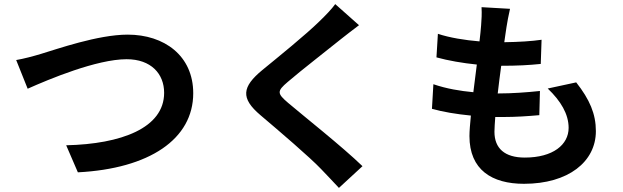

<svg xmlns="http://www.w3.org/2000/svg" viewBox="-20 -841 3040 937"><path d="M59 -548 115 -408C218 -454 452 -552 598 -552C717 -552 781 -481 781 -388C781 -216 571 -138 303 -132L360 0C709 -18 923 -162 923 -386C923 -569 782 -672 603 -672C458 -672 257 -601 180 -578C144 -567 95 -554 59 -548Z M1616 -821C1600 -798 1568 -765 1540 -738C1473 -672 1337 -562 1260 -499C1161 -417 1153 -362 1251 -279C1342 -202 1493 -73 1547 -16C1575 14 1606 45 1634 76L1749 -30C1651 -125 1460 -276 1386 -339C1332 -385 1331 -396 1384 -441C1450 -498 1581 -599 1645 -651C1668 -669 1701 -695 1732 -718Z M2653 -409C2717 -348 2755 -284 2755 -217C2755 -135 2679 -72 2541 -72C2443 -72 2393 -117 2393 -198C2393 -216 2395 -241 2397 -270C2410 -270 2424 -270 2437 -270C2498 -270 2556 -274 2612 -279L2615 -397C2550 -390 2477 -385 2416 -385H2409C2414 -429 2420 -476 2426 -520C2506 -520 2560 -523 2619 -529L2623 -647C2576 -640 2512 -636 2441 -635C2446 -667 2449 -693 2452 -710C2456 -736 2461 -762 2469 -798L2330 -806C2332 -773 2330 -745 2328 -718C2326 -696 2324 -669 2320 -639C2248 -645 2174 -657 2117 -676L2110 -561C2168 -545 2238 -533 2307 -526C2301 -481 2296 -435 2290 -391C2226 -397 2159 -408 2095 -430L2088 -310C2141 -295 2206 -284 2278 -277C2274 -236 2271 -201 2271 -177C2271 -12 2381 56 2537 56C2754 56 2888 -52 2888 -201C2888 -285 2858 -355 2792 -439Z"/></svg>

Font: Noto Sans CJK KR Bold
Style: Regular
Weight: 700
Designer: Ryoko NISHIZUKA (kana & ideographs); Paul D. Hunt (Latin, Greek & Cyrillic); Wenlong ZHANG (bopomofo); Sandoll Communica
Foundry: Adobe Systems Incorporated
Version: Version 1.004;PS 1.004;hotconv 1.0.82;makeotf.lib2.5.63406